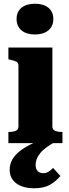

<svg xmlns="http://www.w3.org/2000/svg" viewBox="-20 -768 371 1030"><path d="M167 -583Q122 -583 95.5 -605Q69 -627 69 -666Q69 -705 95.5 -726.5Q122 -748 167 -748Q213 -748 239.5 -726.5Q266 -705 266 -666Q266 -627 239.5 -605Q213 -583 167 -583ZM261 -513V-90Q261 -72 276.5 -66Q292 -60 314 -60H315V0H25V-60H26Q49 -60 64 -66Q79 -72 79 -90V-415Q79 -431 68 -437Q57 -443 33 -448L25 -450V-513ZM252 -38 287 -12Q253 5 230.5 21.5Q208 38 195 54.5Q182 71 176.5 86.5Q171 102 171 116Q171 139 182.5 150Q194 161 212 161Q230 161 243.5 151Q257 141 265 133L304 176Q280 205 247.5 223.5Q215 242 163 242Q104 242 68 216Q32 190 32 142Q32 112 46.5 87Q61 62 89 40.5Q117 19 158.5 0Q200 -19 252 -38Z"/></svg>

Font: Roboto Serif 36pt
Style: Bold
Weight: 700
Version: Version 1.008